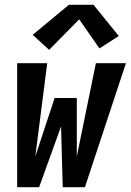

<svg xmlns="http://www.w3.org/2000/svg" viewBox="-20 -785 548 805"><path d="M52 0V-520H178L128 -129L209 -374H302V-129L382 -520H508L336 0H243L236 -255L144 0ZM186 -576 117 -639 269 -765H372L478 -634L397 -582L312 -704Z"/></svg>

Font: Iosevka SS04 Extrabold
Style: Italic
Weight: 800
Italic angle: -9°
Monospace: yes
Designer: Belleve Invis
Foundry: Belleve Invis
Version: Version 19.0.0; ttfautohint (v1.8.4)